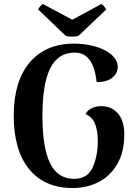

<svg xmlns="http://www.w3.org/2000/svg" viewBox="-20 -930 692 964"><path d="M49 -349Q49 -522 129 -616.5Q209 -711 353 -711Q407 -711 457 -697Q507 -683 539 -656Q571 -629 571 -594Q571 -562 543 -539.5Q515 -517 465 -518Q450 -666 355 -666Q272 -666 232.5 -587.5Q193 -509 193 -349Q193 -189 231.5 -110.5Q270 -32 352 -32Q419 -32 445 -89Q471 -146 471 -222Q471 -271 458 -306Q445 -341 410 -357Q418 -376 440 -386.5Q462 -397 488 -397Q540 -397 572 -360.5Q604 -324 604 -254Q604 -168 569.5 -107.5Q535 -47 476 -16.5Q417 14 345 14Q204 14 126.5 -80.5Q49 -175 49 -349ZM344 -746Q319 -746 309 -751L172 -882Q173 -887 181 -897Q189 -907 195 -910L343 -831L489 -910Q495 -907 503.5 -897Q512 -887 513 -882L375 -751Q365 -746 344 -746Z"/></svg>

Font: Arima Madurai Black
Style: Regular
Weight: 900
Designer: Joana Correia and Natanael Gama
Foundry: NDISCOVER
Version: Version 1.019